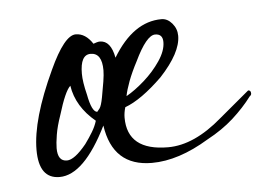

<svg xmlns="http://www.w3.org/2000/svg" viewBox="-33 -299 492 352"><g transform="rotate(-5 213.5 -123.0)"><path d="M64 13Q26 13 26 -40Q26 -96 67 -184Q95 -245 116 -245Q134 -245 147 -225Q150 -226 153 -227Q156 -228 159 -228Q179 -228 185 -196Q223 -259 275 -259Q286 -259 294.5 -249Q303 -239 303 -226Q303 -195 264 -153Q225 -115 195 -104Q192 -94 192 -85Q192 -24 267 -24Q315 -24 367 -69L422 -115Q427 -115 427 -109Q427 -106 424 -104Q409 -84 388.5 -65.5Q368 -47 340 -32Q284 2 235 2Q163 2 152 -74Q109 13 64 13ZM199 -124Q215 -133 232.5 -148.5Q250 -164 262.5 -182.5Q275 -201 275 -217Q275 -232 261 -232Q245 -232 223 -186Q213 -167 207 -151Q201 -135 199 -124ZM143 -100Q144 -101 147.5 -105.5Q151 -110 154 -126Q157 -142 159 -154.5Q161 -167 161 -175Q161 -207 140 -207Q121 -207 121 -172Q121 -157 127 -133Q133 -101 143 -100ZM80 -16Q94 -16 116 -43Q124 -54 130 -64Q136 -74 139 -84Q104 -113 98 -152Q88 -143 75 -100Q68 -80 65.5 -64.5Q63 -49 63 -40Q63 -16 80 -16Z"/></g></svg>

Font: Lavishly Yours
Style: Regular
Weight: 400
Designer: Robert E. Leuschke
Foundry: Robert E. Leuschke
Version: Version 1.010; ttfautohint (v1.8.3)